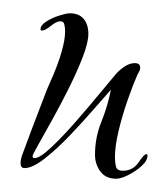

<svg xmlns="http://www.w3.org/2000/svg" viewBox="-20 -255 242 289"><path d="M155 14Q139 14 131 3Q123 -8 123 -22Q123 -48 132.5 -71.5Q142 -95 147 -120Q138 -110 121.5 -91Q105 -72 85.5 -51.5Q66 -31 47.5 -16.5Q29 -2 17 -2Q11 -2 11 -9Q11 -15 13.5 -22Q16 -29 18 -34Q26 -56 34.5 -78Q43 -100 51 -121Q56 -132 61 -144Q66 -156 70 -168Q73 -177 75.5 -188Q78 -199 78 -209Q78 -212 77 -217.5Q76 -223 71 -223Q65 -223 56.5 -216Q48 -209 43 -209Q41 -209 41 -211Q41 -217 49.5 -222.5Q58 -228 69 -231.5Q80 -235 85 -235Q99 -235 106 -226.5Q113 -218 113 -204Q113 -191 104.5 -169Q96 -147 83.5 -122Q71 -97 58.5 -74.5Q46 -52 37.5 -37Q29 -22 29 -20Q29 -17 32 -17Q40 -17 57.5 -33.5Q75 -50 95 -73Q115 -96 131.5 -116Q148 -136 154 -143Q159 -149 167 -154.5Q175 -160 183 -160Q191 -160 191 -153Q191 -149 187 -143Q180 -127 172 -104Q164 -81 158.5 -58Q153 -35 153 -18Q153 -11 154.5 -4.5Q156 2 165 2Q180 2 188.5 -10.5Q197 -23 200 -23Q202 -23 202 -21Q202 -13 193 -5Q184 3 173 8.5Q162 14 155 14Z"/></svg>

Font: Sassy Frass
Style: Regular
Weight: 400
Designer: Robert E. Leuschke
Foundry: Robert E. Leuschke
Version: Version 1.010; ttfautohint (v1.8.3)